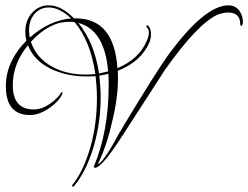

<svg xmlns="http://www.w3.org/2000/svg" viewBox="-20 -614 932 721"><path d="M252 86Q249 83 252 80Q293 30 319 -60Q344 -147 344 -246Q344 -268 342.5 -288Q341 -308 339 -328Q331 -327 322 -327H304Q230 -327 170 -356Q107 -387 85 -444Q28 -375 28 -294Q28 -203 107 -203Q140 -203 174 -229Q197 -246 209 -265Q213 -269 213 -269Q216 -269 213 -259Q202 -235 169 -211Q129 -182 93 -182Q2 -182 2 -290Q2 -342 26 -389Q45 -427 79 -461Q75 -477 75 -495Q75 -538 100.5 -566Q126 -594 163 -594Q210 -594 258 -545H263Q408 -546 421 -358Q502 -392 531 -460Q539 -477 539 -492Q539 -505 531 -512Q528 -513 530 -517Q533 -520 536 -518Q547 -507 547 -485Q547 -472 542 -457Q511 -383 422 -348Q423 -341 423 -334Q423 -327 423 -320Q423 -244 401 -157Q380 -63 347 3Q365 -5 399 -63L421 -102Q426 -112 432 -121Q438 -130 443 -140Q567 -345 610 -405Q748 -594 838 -594Q863 -594 878 -574.5Q893 -555 892 -528Q890 -517 887 -517Q882 -517 882 -524Q882 -567 836 -567Q818 -567 797 -559Q722 -525 599 -351L438 -102Q362 16 337 16Q330 16 333 10Q388 -122 388 -292V-315Q388 -326 387 -337Q379 -335 370 -333Q361 -331 353 -330Q355 -310 356.5 -290Q358 -270 358 -249Q358 -152 331 -61Q303 31 258 85Q255 88 252 86ZM92 -473Q164 -537 247 -545Q203 -586 163 -586Q131 -586 110 -562Q89 -538 89 -500Q89 -486 92 -473ZM301 -334Q318 -334 338 -336Q320 -460 260 -531Q255 -532 250 -532H238Q165 -532 96 -457Q116 -397 175 -364Q229 -334 301 -334ZM352 -338 369 -342Q378 -344 386 -346Q373 -502 274 -528Q334 -456 352 -338Z"/></svg>

Font: Lovers Quarrel
Style: Regular
Weight: 400
Designer: Robert E. Leuschke
Foundry: Robert E. Leuschke
Version: Version 1.010; ttfautohint (v1.8.3)